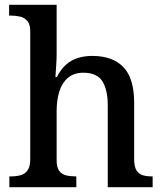

<svg xmlns="http://www.w3.org/2000/svg" viewBox="-20 -780 684 800"><path d="M19 0V-45H25Q48 -45 66 -50Q84 -55 95 -70.5Q106 -86 106 -116V-649Q106 -678 94.5 -692Q83 -706 65 -710.5Q47 -715 27 -715H18V-760H216V-555Q216 -535 214.5 -513Q213 -491 212 -475Q211 -459 211 -459H217Q233 -491 255 -510.5Q277 -530 304.5 -538.5Q332 -547 365 -547Q449 -547 494 -500.5Q539 -454 539 -352V-117Q539 -86 548.5 -70.5Q558 -55 574.5 -50Q591 -45 613 -45H616V0H429V-341Q429 -406 406.5 -441.5Q384 -477 327 -477Q289 -477 264 -456.5Q239 -436 227.5 -400Q216 -364 216 -317V-111Q216 -83 226.5 -68.5Q237 -54 255 -49.5Q273 -45 295 -45H298V0Z"/></svg>

Font: Noto Serif Kannada Medium
Style: Regular
Weight: 500
Version: Version 2.003